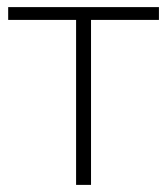

<svg xmlns="http://www.w3.org/2000/svg" viewBox="-20 -520 470 540"><path d="M194 0V-464H3V-500H427V-464H236V0Z"/></svg>

Font: Mulish ExtraLight
Style: Regular
Weight: 200
Designer: Vernon Adams
Foundry: Vernon Adams
Version: Version 3.603